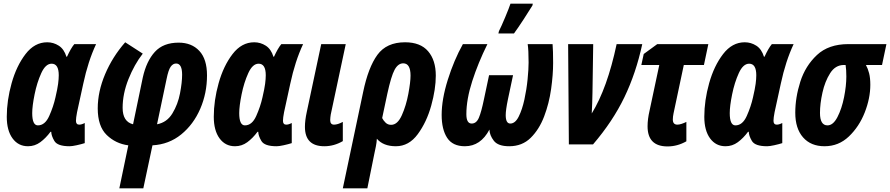

<svg xmlns="http://www.w3.org/2000/svg" viewBox="-20 -789 4863 1049"><path d="M256 -69H260Q260 -48 277 -19Q294 10 360 10Q374 10 399 4.5Q424 -1 443 -7V-117Q426 -108 413 -108Q395 -108 395 -129Q395 -145 401 -176L435 -332Q461 -454 505 -548H386Q367 -525 346 -479H343Q330 -521 301 -539.5Q272 -558 238 -558Q169 -558 119.5 -493.5Q70 -429 43.5 -334.5Q17 -240 17 -151Q17 -76 48.5 -33Q80 10 133 10Q170 10 200 -12Q230 -34 256 -69ZM156 -171Q156 -209 169 -273.5Q182 -338 205.5 -389.5Q229 -441 262 -441Q301 -441 301 -378Q301 -358 297.5 -331Q294 -304 283 -257Q272 -207 249 -155.5Q226 -104 187 -104Q156 -104 156 -171Z M763 240 813 5Q903 0 970 -54.5Q1037 -109 1074 -194.5Q1111 -280 1111 -377Q1111 -466 1069 -511Q1027 -556 956 -556Q872 -556 826 -505.5Q780 -455 760 -365L707 -110Q650 -124 650 -200Q650 -277 682 -357Q714 -437 760 -496L664 -558Q594 -478 554 -383Q514 -288 514 -197Q514 -99 563 -51.5Q612 -4 681 5L632 240ZM890 -357Q900 -407 912.5 -424.5Q925 -442 942 -442Q975 -442 975 -381Q975 -339 963.5 -279Q952 -219 922 -169.5Q892 -120 838 -110Z M1387 -69H1391Q1391 -48 1408 -19Q1425 10 1491 10Q1505 10 1530 4.5Q1555 -1 1574 -7V-117Q1557 -108 1544 -108Q1526 -108 1526 -129Q1526 -145 1532 -176L1566 -332Q1592 -454 1636 -548H1517Q1498 -525 1477 -479H1474Q1461 -521 1432 -539.5Q1403 -558 1369 -558Q1300 -558 1250.5 -493.5Q1201 -429 1174.5 -334.5Q1148 -240 1148 -151Q1148 -76 1179.5 -33Q1211 10 1264 10Q1301 10 1331 -12Q1361 -34 1387 -69ZM1287 -171Q1287 -209 1300 -273.5Q1313 -338 1336.5 -389.5Q1360 -441 1393 -441Q1432 -441 1432 -378Q1432 -358 1428.5 -331Q1425 -304 1414 -257Q1403 -207 1380 -155.5Q1357 -104 1318 -104Q1287 -104 1287 -171Z M1853 -18V-123Q1825 -108 1805 -108Q1784 -108 1784 -133Q1784 -141 1785 -148Q1786 -155 1787 -163L1869 -548H1735L1656 -177Q1646 -131 1646 -96Q1646 10 1752 10Q1805 10 1853 -18Z M2068 -144 2096 -276Q2117 -373 2136 -408Q2155 -443 2183 -443Q2223 -443 2223 -376Q2223 -341 2211 -276.5Q2199 -212 2175.5 -159.5Q2152 -107 2117 -107Q2099 -107 2087 -118.5Q2075 -130 2068 -144ZM1987 240 2025 52Q2029 34 2033.5 11.5Q2038 -11 2039 -31Q2074 10 2143 10Q2214 10 2262.5 -56Q2311 -122 2336 -212Q2361 -302 2361 -376Q2361 -460 2319 -509Q2277 -558 2193 -558Q2092 -558 2042 -489.5Q1992 -421 1964 -286L1853 240Z M2788 -606Q2808 -633 2840 -682Q2872 -731 2889 -759L2891 -769H2769Q2762 -747 2740 -694.5Q2718 -642 2706 -619L2703 -606ZM2654 -81Q2655 -50 2678 -20Q2701 10 2762 10Q2833 10 2879.5 -36Q2926 -82 2953 -153Q2980 -224 2991 -302.5Q3002 -381 3002 -445Q3002 -514 2999 -548H2863Q2868 -516 2868 -447Q2868 -411 2862.5 -355.5Q2857 -300 2845 -245Q2833 -190 2814 -152Q2795 -114 2768 -114Q2743 -114 2743 -160Q2743 -174 2746 -195.5Q2749 -217 2755 -246L2783 -378H2652L2624 -246Q2610 -178 2596.5 -146Q2583 -114 2557 -114Q2528 -114 2528 -165Q2528 -246 2560 -345.5Q2592 -445 2643 -548H2509Q2460 -460 2426.5 -353Q2393 -246 2393 -161Q2393 -82 2423 -36Q2453 10 2520 10Q2606 10 2654 -81Z M3220 0Q3328 -126 3391.5 -258Q3455 -390 3489 -548H3349Q3298 -307 3213 -169Q3215 -196 3215.5 -225.5Q3216 -255 3217 -283L3221 -548H3084L3088 0Z M3730 -17V-123Q3718 -117 3704.5 -112.5Q3691 -108 3681 -108Q3656 -108 3656 -136Q3656 -151 3660 -170L3716 -434H3826L3850 -548H3571L3497 -494L3484 -434H3582L3529 -185Q3518 -138 3518 -99Q3518 11 3627 11Q3681 11 3730 -17Z M4067 -69H4071Q4071 -48 4088 -19Q4105 10 4171 10Q4185 10 4210 4.5Q4235 -1 4254 -7V-117Q4237 -108 4224 -108Q4206 -108 4206 -129Q4206 -145 4212 -176L4246 -332Q4272 -454 4316 -548H4197Q4178 -525 4157 -479H4154Q4141 -521 4112 -539.5Q4083 -558 4049 -558Q3980 -558 3930.5 -493.5Q3881 -429 3854.5 -334.5Q3828 -240 3828 -151Q3828 -76 3859.5 -33Q3891 10 3944 10Q3981 10 4011 -12Q4041 -34 4067 -69ZM3967 -171Q3967 -209 3980 -273.5Q3993 -338 4016.5 -389.5Q4040 -441 4073 -441Q4112 -441 4112 -378Q4112 -358 4108.5 -331Q4105 -304 4094 -257Q4083 -207 4060 -155.5Q4037 -104 3998 -104Q3967 -104 3967 -171Z M4735 -326Q4735 -363 4728.5 -388.5Q4722 -414 4711 -434H4799L4823 -548H4615Q4507 -548 4443.5 -488.5Q4380 -429 4352.5 -342.5Q4325 -256 4325 -173Q4325 -87 4367.5 -38.5Q4410 10 4485 10Q4562 10 4618 -43.5Q4674 -97 4704.5 -174.5Q4735 -252 4735 -326ZM4460 -172Q4460 -222 4473.5 -283Q4487 -344 4515.5 -389Q4544 -434 4591 -434H4600Q4604 -408 4604 -371Q4604 -320 4591.5 -257.5Q4579 -195 4555.5 -149.5Q4532 -104 4501 -104Q4460 -104 4460 -172Z"/></svg>

Font: Noto Sans UI Condensed ExtraBold
Style: Italic
Weight: 800
Width: 3
Designer: Monotype Design Team
Foundry: Monotype Imaging Inc.
Version: 1.001